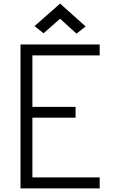

<svg xmlns="http://www.w3.org/2000/svg" viewBox="-20 -1047 640 1067"><path d="M94 0V-800H534V-739H160V-453H400V-393H160V-61H534V0ZM405 -860 314 -943 222 -862 172 -902 314 -1027 456 -900Z"/></svg>

Font: Victor Mono Thin Light
Style: Regular
Weight: 300
Monospace: yes
Version: Version 1.561;gftools[0.9.30]